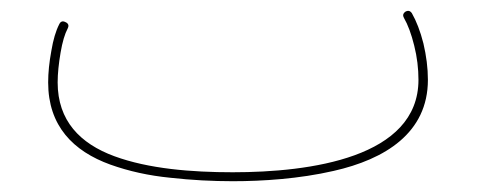

<svg xmlns="http://www.w3.org/2000/svg" viewBox="-20 -335 910 356"><path d="M69.3 -182.1C69.3 -101.6 115.7 -54.7 184.6 -29.8C218.8 -17.6 255.9 -9.3 295.9 -5.4C335.4 -1 374 1 411.6 1C466.8 1 534.7 -3.4 598.6 -18.1C693.8 -39.6 773.4 -88.4 773.4 -187C773.4 -209 770.5 -231.4 765.1 -254.4C759.3 -277.3 752 -295.9 743.7 -310.5C741.7 -313.5 739.3 -314.9 736.8 -314.9C735.4 -314.9 733.9 -314.5 731.9 -313.5C729 -311.5 727.5 -309.1 727.5 -306.6C727.5 -305.2 728 -303.7 729 -301.8C736.3 -289.1 742.7 -272 748 -250.5C753.4 -229 755.9 -208 755.9 -187C755.9 -42.5 554.7 -15.6 411.6 -15.6C335 -15.6 255.4 -22 191.9 -45.4C128.4 -68.8 86.9 -111.3 86.9 -182.1C86.9 -198.7 88.9 -217.3 92.3 -237.3C95.7 -257.3 100.1 -272 105.5 -282.2C106.4 -284.2 106.9 -285.6 106.9 -287.1C106.9 -290 105 -292.5 101.6 -293.9C99.6 -294.9 98.1 -295.4 96.7 -295.4C93.8 -295.4 91.3 -293.5 89.8 -290C83.5 -277.8 78.6 -261.2 75.2 -240.7C71.3 -219.7 69.3 -200.2 69.3 -182.1Z"/></svg>

Font: Mikhak Thin
Style: Regular
Weight: 100
Designer: Amin Abedi
Version: Version 3.2